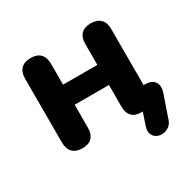

<svg xmlns="http://www.w3.org/2000/svg" viewBox="-144 -646 938 935"><g transform="rotate(-30 325.0 -178.5)"><path d="M571.2 98.8Q564.2 119.5 548.2 130.4Q532.2 141.2 513.8 142.5Q495.2 143.8 480.1 135.8Q465 127.8 458.5 110.9Q452 94 460 68.8L498.8 -46.2L501.2 0H473.8Q440.2 0 422.8 -18.5Q405.2 -37 405.2 -71.8V-194.2H212.5V-65.8Q212.5 -29.8 194.2 -10.6Q176 8.5 140 8.5Q105 8.5 85.9 -10.6Q66.8 -29.8 66.8 -65.8V-425.2Q66.8 -461.2 85.9 -480Q105 -498.8 140 -498.8Q175 -498.8 193.8 -480Q212.5 -461.2 212.5 -425.2V-307.2H405.2V-425.2Q405.2 -461.2 424 -480Q442.8 -498.8 477.8 -498.8Q512.8 -498.8 531.9 -480Q551 -461.2 551 -425.2V-97.5L534.5 -109.2H557.8Q595.8 -109.2 611.6 -87.4Q627.5 -65.5 614.8 -27.5Z"/></g></svg>

Font: Nunito ExtraLight
Style: Regular
Weight: 200
Designer: Vernon Adams
Foundry: Vernon Adams
Version: Version 3.602;April 4, 2023;FontCreator 14.0.0.2856 64-bit